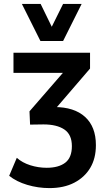

<svg xmlns="http://www.w3.org/2000/svg" viewBox="-20 -771 554 983"><path d="M233 192Q175 192 119.5 175.5Q64 159 27 129L66 37Q94 62 135 75Q176 88 219 88Q280 88 314 62Q348 36 348 -23Q348 -82 309.5 -108Q271 -134 203 -134L134 -133L131 -201L335 -436L332 -398H49V-501H441V-420L251 -199L221 -223H258Q360 -223 415.5 -172.5Q471 -122 471 -28Q471 40 442 88.5Q413 137 360 164.5Q307 192 233 192ZM187 -561 92 -751H188L245 -634L303 -751H398L303 -561Z"/></svg>

Font: Nunito Sans 7pt Condensed
Style: Bold
Weight: 700
Width: 3
Designer: Vernon Adams
Foundry: Vernon Adams
Version: Version 3.101;gftools[0.9.27]